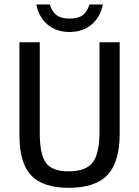

<svg xmlns="http://www.w3.org/2000/svg" viewBox="-20 -853 640 882"><path d="M529.8 -239.3Q529.8 -108.9 474.1 -49.6Q418.5 9.8 295.4 9.8Q176.3 9.8 122.8 -47.6Q69.3 -105 69.3 -230.5V-658.7H162.6V-243.2Q162.6 -143.6 191.2 -104.7Q219.7 -65.9 294.9 -65.9Q373.5 -65.9 405.3 -106Q437 -146 437 -249.5V-658.7H529.8ZM299.3 -706.1Q238.8 -706.1 198 -740.7Q157.2 -775.4 147 -832.5H209Q217.3 -801.8 238.3 -784.7Q259.3 -767.6 299.3 -767.6Q340.8 -767.6 361.6 -784.7Q382.3 -801.8 390.6 -832.5H452.6Q440.9 -774.4 400.6 -740.2Q360.4 -706.1 299.3 -706.1Z"/></svg>

Font: Courier New
Style: Regular
Weight: 400
Designer: Steve Matteson
Foundry: Ascender Corporation
Version: Version 2.00.3